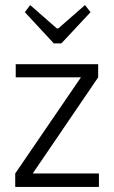

<svg xmlns="http://www.w3.org/2000/svg" viewBox="-20 -737 450 757"><path d="M192 -566 78 -689 99 -717 204 -625H210L315 -717L337 -689L222 -566ZM370 -53V0H40V-53L299 -432H42V-484H367V-432L109 -53Z"/></svg>

Font: exo2condensed_l
Style: Regular
Weight: 300
Width: 3
Designer: Natanael Gama
Version: Version 1.001;PS 001.001;hotconv 1.0.70;makeotf.lib2.5.58329